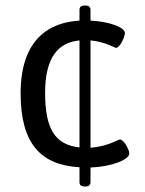

<svg xmlns="http://www.w3.org/2000/svg" viewBox="-20 -603 526 698"><path d="M289 -583C275 -583 269 -578 269 -567V-528C161 -522 55 -462 55 -264C55 -82 127 -3 269 5V59C269 70 275 75 289 75C303 75 309 70 309 59V6C388 3 450 -23 450 -45C450 -59 430 -96 416 -96C409 -96 371 -70 309 -66V-456C364 -451 396 -429 402 -429C415 -429 434 -467 434 -483C434 -504 376 -525 309 -528V-567C309 -578 303 -583 289 -583ZM269 -456V-67C178 -77 144 -137 144 -266C144 -396 193 -449 269 -456Z"/></svg>

Font: Asap
Style: Regular
Weight: 400
Designer: Pablo Cosgaya
Foundry: Pablo Cosgaya
Version: Version 1.007;PS 001.007;hotconv 1.0.70;makeotf.lib2.5.58329